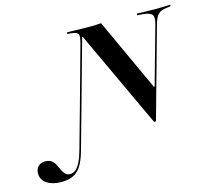

<svg xmlns="http://www.w3.org/2000/svg" viewBox="-320 -701 1131 1024"><g transform="rotate(-15 245.5 -189.0)"><path d="M457.3 10.5 207.3 -525.8H204L113.7 -201.6H104.8L185.5 -492.7Q192.7 -518.5 192.7 -532.3Q192.7 -546 183.5 -552Q174.2 -558.1 151.6 -560.5L130.6 -562.1L133.1 -571Q147.6 -571 167.7 -570.2Q187.9 -569.4 213.7 -569Q239.5 -568.5 267.7 -568.5H266.1Q282.3 -568.5 295.6 -569.4Q308.9 -570.2 320.2 -571L504.8 -170.2H508.9L599.2 -492.7Q608.9 -529 597.6 -542.3Q586.3 -555.6 554.8 -558.9L516.1 -562.1L518.5 -571Q540.3 -570.2 567.3 -569.4Q594.4 -568.5 620.2 -568.5Q644.4 -568.5 664.5 -569.4Q684.7 -570.2 703.2 -571L700.8 -562.1L681.5 -559.7Q661.3 -558.1 647.2 -551.2Q633.1 -544.4 624.2 -530.6Q615.3 -516.9 608.1 -492.7L467.7 10.5ZM-102.4 192.7Q-150.8 192.7 -181.5 172.2Q-212.1 151.6 -212.1 116.1Q-212.1 92.7 -197.6 78.2Q-183.1 63.7 -159.7 63.7Q-136.3 63.7 -123.4 73.8Q-110.5 83.9 -103.2 98.8Q-96 113.7 -89.5 128.2Q-83.1 142.7 -73.4 153.2Q-63.7 163.7 -46 163.7Q-29 163.7 -15.3 152Q-1.6 140.3 10.9 115.3Q23.4 90.3 33.9 51.6L104.8 -201.6H113.7L42.7 51.6Q31.5 94.4 15.3 126.2Q-0.8 158.1 -28.2 175.4Q-55.6 192.7 -102.4 192.7Z"/></g></svg>

Font: Playfair 144pt
Style: Bold Italic
Weight: 700
Italic angle: -15.6°
Designer: Claus Eggers Sørensen
Foundry: Claus Eggers Sørensen
Version: Version 2.203